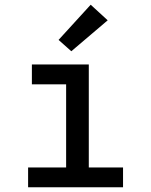

<svg xmlns="http://www.w3.org/2000/svg" viewBox="-20 -793 640 813"><path d="M99 0V-84H260V-436H115V-520H356V-84H501V0ZM282 -576 228 -624 364 -773 436 -707Z"/></svg>

Font: Zed Mono Medium Extended
Style: Regular
Weight: 500
Width: 7
Monospace: yes
Designer: Belleve Invis
Foundry: Belleve Invis
Version: Version 1.0.0; ttfautohint (v1.8.4)